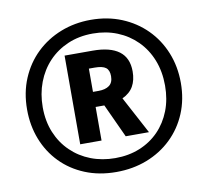

<svg xmlns="http://www.w3.org/2000/svg" viewBox="-81 -813 987 913"><g transform="rotate(-10 413.0 -357.0)"><path d="M262.2 -149.9V-578.1H397.9Q481.9 -578.1 524.9 -545.9Q567.9 -513.7 567.9 -448.2Q567.9 -406.2 551.3 -376.7Q534.7 -347.2 498 -330.1L594.2 -149.9H481.9L407.2 -312H365.2V-149.9ZM365.2 -384.8H392.1Q425.3 -384.8 444.1 -398.7Q462.9 -412.6 462.9 -443.8Q462.9 -472.7 446.8 -484.9Q430.7 -497.1 393.1 -497.1H365.2ZM409.2 9.8Q326.2 9.8 258.5 -18.1Q190.9 -45.9 142.6 -95.5Q94.2 -145 68.1 -211.7Q42 -278.3 42 -356Q42 -438 70.6 -505.6Q99.1 -573.2 149.9 -622.1Q200.7 -670.9 268.3 -697.5Q335.9 -724.1 414.1 -724.1Q494.6 -724.1 562.3 -696.3Q629.9 -668.5 679.7 -618.7Q729.5 -568.8 756.8 -501.5Q784.2 -434.1 784.2 -355Q784.2 -274.9 756.1 -208Q728 -141.1 677.2 -92.3Q626.5 -43.5 558.1 -16.8Q489.7 9.8 409.2 9.8ZM416 -56.2Q480.5 -56.2 533.9 -77.9Q587.4 -99.6 626.5 -139.6Q665.5 -179.7 686.8 -234.4Q708 -289.1 708 -355Q708 -423.3 685.8 -479Q663.6 -534.7 623.5 -574.7Q583.5 -614.7 529.5 -636.5Q475.6 -658.2 412.1 -658.2Q345.7 -658.2 291.5 -635Q237.3 -611.8 198.2 -570.6Q159.2 -529.3 138.2 -473.9Q117.2 -418.5 117.2 -354Q117.2 -286.6 139.9 -231.7Q162.6 -176.8 203.4 -137.5Q244.1 -98.1 298.3 -77.1Q352.5 -56.2 416 -56.2Z"/></g></svg>

Font: Open Sans Condensed
Style: Regular
Weight: 400
Width: 3
Designer: Monotype Design Team
Foundry: Monotype Imaging Inc.
Version: Version 3.000